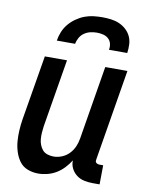

<svg xmlns="http://www.w3.org/2000/svg" viewBox="-84 -801 669 870"><g transform="rotate(10 250.0 -366.0)"><path d="M152 8Q126 8 103 -1Q80 -10 66 -29Q52 -48 44.5 -71.5Q37 -95 35 -119.5Q33 -144 34.5 -170Q36 -196 40 -221L90 -520H192L140 -207Q138 -193 137 -178Q136 -163 137 -149Q138 -135 143 -122Q148 -109 156.5 -99Q165 -89 179 -84.5Q193 -80 207 -80Q226 -80 245 -87.5Q264 -95 278.5 -110Q293 -125 301 -143.5Q309 -162 312 -181L368 -520H470L401 -103Q400 -98 400 -93.5Q400 -89 403 -86Q406 -83 410.5 -81.5Q415 -80 419 -80H436L435 8H404Q384 8 364.5 4Q345 0 329.5 -11.5Q314 -23 305 -40.5Q296 -58 297 -78Q285 -59 269.5 -42.5Q254 -26 235 -14.5Q216 -3 194.5 2.5Q173 8 152 8ZM131 -600Q134 -620 142 -640Q150 -660 164 -677Q178 -694 196.5 -707Q215 -720 234.5 -727.5Q254 -735 275 -737.5Q296 -740 316 -740Q336 -740 356 -737.5Q376 -735 393.5 -727.5Q411 -720 425.5 -707Q440 -694 448 -677Q456 -660 457 -640Q458 -620 455 -600H371Q374 -615 370.5 -628.5Q367 -642 357 -651Q347 -660 333 -663.5Q319 -667 304 -667Q289 -667 274 -663.5Q259 -660 246 -651Q233 -642 225.5 -628.5Q218 -615 215 -600Z"/></g></svg>

Font: Iosevka Curly Semibold
Style: Italic
Weight: 600
Italic angle: -9°
Monospace: yes
Designer: Belleve Invis
Foundry: Belleve Invis
Version: Version 22.1.2; ttfautohint (v1.8.4)